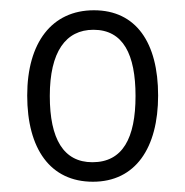

<svg xmlns="http://www.w3.org/2000/svg" viewBox="-20 -743 361 374"><path d="M288 -557C288 -660 245 -723 163 -723C81 -723 33 -660 33 -557C33 -453 78 -389 161 -389C244 -389 288 -455 288 -557ZM77 -556C77 -642 108 -685 162 -685C220 -685 244 -637 244 -556C244 -474 219 -427 160 -427C104 -427 77 -472 77 -556Z"/></svg>

Font: Noto Sans Devanagari Condensed Light
Style: Regular
Weight: 300
Width: 3
Designer: Jelle Bosma - Monotype Design Team
Foundry: Monotype Imaging Inc.
Version: Version 2.004